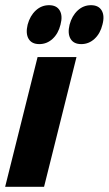

<svg xmlns="http://www.w3.org/2000/svg" viewBox="-24 -720 419 740"><path d="M-4.2 0 120.8 -500H270.8L145.8 0ZM289.2 -550Q260 -550 247.9 -570.4Q235.8 -590.8 244.2 -625Q253.3 -659.2 275.4 -679.6Q297.5 -700 326.7 -700Q355.8 -700 367.9 -679.6Q380 -659.2 370.8 -625Q362.5 -590.8 340.4 -570.4Q318.3 -550 289.2 -550ZM127.5 -550Q98.3 -550 86.2 -570.4Q74.2 -590.8 82.5 -625Q91.7 -659.2 113.8 -679.6Q135.8 -700 165 -700Q194.2 -700 206.2 -679.6Q218.3 -659.2 209.2 -625Q200.8 -590.8 178.8 -570.4Q156.7 -550 127.5 -550Z"/></svg>

Font: Funnel Sans Light ExtraBold
Style: Italic
Weight: 800
Italic angle: -14.036°
Version: Version 1.000